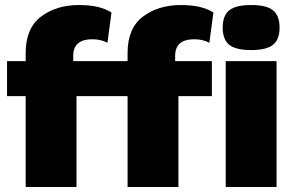

<svg xmlns="http://www.w3.org/2000/svg" viewBox="-20 -743 1168 763"><path d="M752 -587Q676 -587 676 -521V-500H822V-361H689V0H487V-361H284V0H82V-361H8V-500H82V-532Q82 -631 143 -677Q204 -723 294 -723Q378 -723 423 -693L407 -573Q381 -587 347 -587Q271 -587 271 -521V-500H487V-532Q487 -631 548 -677Q609 -723 699 -723Q783 -723 828 -693L812 -573Q786 -587 752 -587ZM865 -633Q865 -681 891 -702Q917 -723 978 -723Q1039 -723 1065 -702Q1091 -681 1091 -633Q1091 -586 1065 -565Q1039 -544 978 -544Q917 -544 891 -565Q865 -586 865 -633ZM877 0V-500H1079V0Z"/></svg>

Font: Elaine Sans ExtraBold
Style: Regular
Weight: 800
Designer: Wei Huang
Foundry: Wei Huang
Version: Version 2.001;December 24, 2019;FontCreator 12.0.0.2547 64-b